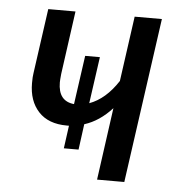

<svg xmlns="http://www.w3.org/2000/svg" viewBox="-44 -569 581 611"><g transform="rotate(5 247.0 -263.5)"><path d="M449 -527 375 0H288L320 -231Q280 -187 232 -172L221 -90H174L184 -163H177Q118 -163 86.5 -197Q55 -231 55 -288Q55 -309 57 -320L86 -527H173L145 -325Q143 -305 143 -298Q143 -238 194 -233L216 -389H263L242 -240Q294 -259 333 -319L362 -527Z"/></g></svg>

Font: Fira Sans Condensed
Style: Italic
Weight: 400
Width: 3
Italic angle: -8°
Designer: bBox Type GmbH & Carrois Corporate GbR & Edenspiekermann AG
Foundry: bBox Type GmbH & Carrois Corporate GbR & Edenspiekermann AG
Version: Version 4.301